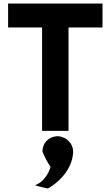

<svg xmlns="http://www.w3.org/2000/svg" viewBox="-20 -733 627 1090"><path d="M395 126C395 82 358 47 317 41C310 40 306 40 297 41C254 46 220 81 221 128C235 161 251 192 267 214C256 258 221 297 202 307L179 319L204 326C222 331 237 334 252 337C333 291 395 210 395 126ZM26 -713V-577H219V10H369V-577H562V-713Z"/></svg>

Font: Bluebird
Style: SfBdExt
Weight: 700
Designer: Jasper
Foundry: Cannot Into Space Fonts
Version: Version 0.98